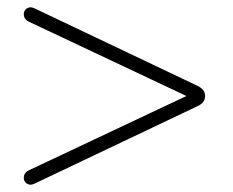

<svg xmlns="http://www.w3.org/2000/svg" viewBox="-20 -551 640 528"><path d="M75 -46Q67 -42 60.5 -43.5Q54 -45 50 -49.5Q46 -54 45.5 -60.5Q45 -67 48 -72.5Q51 -78 58 -82L516 -298V-276L58 -492Q51 -496 48 -501.5Q45 -507 45.5 -513.5Q46 -520 50 -524.5Q54 -529 60.5 -530.5Q67 -532 75 -528L523 -315Q544 -305 544 -287Q544 -278 539 -271Q534 -264 523 -259Z"/></svg>

Font: Nunito ExtraLight
Style: Regular
Weight: 200
Designer: Vernon Adams
Foundry: Vernon Adams
Version: Version 3.602